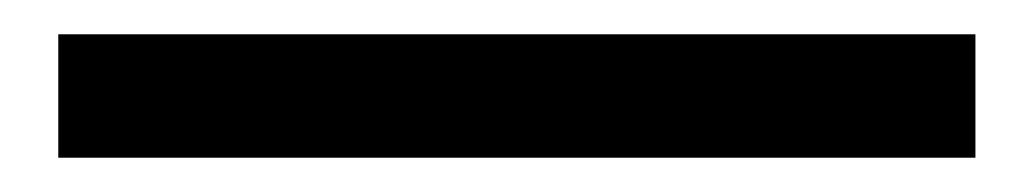

<svg xmlns="http://www.w3.org/2000/svg" viewBox="-20 55 602 112"><path d="M14 147V75H549V147Z"/></svg>

Font: Noto Sans KR Thin Medium
Style: Regular
Weight: 500
Version: Version 2.004-H2;hotconv 1.0.118;makeotfexe 2.5.65603